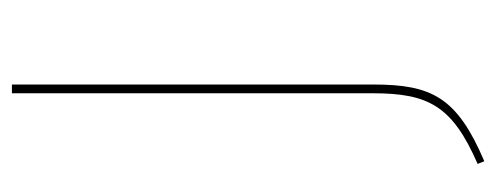

<svg xmlns="http://www.w3.org/2000/svg" viewBox="-270 -450 817 316"><g transform="rotate(-90 138.0 -292.5)"><path d="M156.4 -680.9H142V-87.1C142 4.7 121.3 43.9 25.7 85.6L30.1 96.6C135.3 51.7 156.4 10.4 156.4 -86.3Z"/></g></svg>

Font: Fira Sans Hair
Style: Regular
Weight: 100
Designer: bBox Type GmbH & Carrois Corporate GbR & Edenspiekermann AG
Foundry: bBox Type GmbH & Carrois Corporate GbR & Edenspiekermann AG
Version: Version 4.300;PS 004.300;hotconv 1.0.88;makeotf.lib2.5.64775